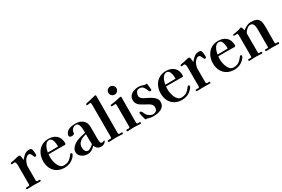

<svg xmlns="http://www.w3.org/2000/svg" viewBox="101 -1960 4633 3149"><g transform="rotate(-30 2417.5 -385.0)"><path d="M443 -419Q443 -409 437.5 -400.5Q432 -392 421 -392Q404 -392 398 -406Q392 -419 385.5 -436.5Q379 -454 368.5 -467Q358 -480 339 -480Q329 -480 320 -476Q311 -472 303 -466Q271 -444 251.5 -403.5Q232 -363 226 -324V-325Q226 -288 226 -251Q226 -214 226 -177V-54Q226 -37 235.5 -32Q245 -27 258.5 -28.5Q272 -30 283 -30Q297 -30 297 -15Q297 1 281 1Q251 1 221 0Q191 -1 161 -1Q130 -1 99 0.5Q68 2 36 2Q29 2 26 -3.5Q23 -9 23 -14Q23 -29 39 -29Q49 -29 58.5 -28.5Q68 -28 78 -28Q90 -28 94 -36Q98 -44 98 -54Q98 -125 98 -197Q98 -269 98 -340Q98 -359 98 -378Q98 -397 98 -416Q98 -427 96 -442Q94 -457 87.5 -469Q81 -481 66 -481Q56 -481 46.5 -478.5Q37 -476 26 -476Q11 -476 11 -491Q11 -502 22 -506Q36 -511 51 -512.5Q66 -514 80 -517Q93 -520 114 -525.5Q135 -531 155.5 -535.5Q176 -540 187 -540Q202 -540 209 -529Q212 -524 215 -505.5Q218 -487 220 -468Q222 -449 222 -441Q253 -480 291 -512Q329 -544 383 -544Q397 -544 412.5 -538.5Q428 -533 432 -517Q437 -498 440 -468.5Q443 -439 443 -419Z M822 -351Q822 -371 820 -399Q818 -427 810.5 -453.5Q803 -480 787 -498Q771 -516 743 -516Q716 -516 695.5 -498.5Q675 -481 661 -454.5Q647 -428 639 -399.5Q631 -371 627 -349Q644 -349 660.5 -348.5Q677 -348 693 -348Q758 -348 822 -351ZM966 -130Q966 -127 964.5 -121.5Q963 -116 961 -113Q954 -97 935 -76.5Q916 -56 901 -45Q834 6 746 6Q667 6 609 -27.5Q551 -61 520 -121Q489 -181 489 -259Q489 -337 519.5 -400.5Q550 -464 607.5 -501.5Q665 -539 746 -539Q839 -539 895 -488Q951 -437 951 -342Q951 -316 927 -316Q883 -316 839 -317Q795 -318 751 -318Q719 -318 687 -318Q655 -318 623 -317Q620 -287 620 -256Q620 -228 627.5 -190Q635 -152 650.5 -116Q666 -80 691 -56.5Q716 -33 752 -33Q797 -33 827.5 -46Q858 -59 882 -83Q906 -107 931 -140Q934 -144 937.5 -146.5Q941 -149 946 -149Q953 -149 959.5 -143.5Q966 -138 966 -130Z M1323 -106Q1320 -153 1319 -200.5Q1318 -248 1319 -296Q1278 -289 1239.5 -270.5Q1201 -252 1176 -221Q1151 -190 1151 -142Q1151 -122 1156.5 -99Q1162 -76 1176.5 -60.5Q1191 -45 1216 -45Q1234 -45 1254 -55.5Q1274 -66 1292.5 -80Q1311 -94 1323 -106ZM1529 -47Q1529 -43 1525.5 -38Q1522 -33 1519 -30Q1488 6 1439 6Q1396 6 1370 -13Q1344 -32 1330 -72Q1298 -38 1261.5 -18Q1225 2 1176 2Q1141 2 1105.5 -13.5Q1070 -29 1046.5 -58Q1023 -87 1023 -125Q1023 -163 1042.5 -192.5Q1062 -222 1092 -243.5Q1122 -265 1153 -279Q1193 -296 1235 -305.5Q1277 -315 1319 -325V-329Q1319 -347 1318.5 -377.5Q1318 -408 1312 -438.5Q1306 -469 1292 -490.5Q1278 -512 1251 -512Q1220 -512 1195.5 -494Q1171 -476 1161 -446Q1159 -437 1158 -428.5Q1157 -420 1155 -411Q1153 -395 1136.5 -389.5Q1120 -384 1106 -384Q1089 -384 1073 -391.5Q1057 -399 1057 -420Q1057 -428 1059.5 -434.5Q1062 -441 1065 -448Q1081 -486 1113 -504Q1145 -522 1183.5 -528Q1222 -534 1257 -534Q1339 -534 1392 -490Q1445 -446 1445 -360V-209Q1444 -181 1444.5 -151.5Q1445 -122 1447 -93Q1449 -76 1455 -60.5Q1461 -45 1482 -45Q1496 -45 1505.5 -51Q1515 -57 1523 -57Q1527 -57 1528 -53Q1529 -49 1529 -47Z M1852 -13Q1852 3 1836 3Q1805 3 1775 0.5Q1745 -2 1714 -2Q1682 -2 1649.5 0.5Q1617 3 1585 3Q1578 3 1575 -2.5Q1572 -8 1572 -14Q1572 -25 1582.5 -28Q1593 -31 1606.5 -30Q1620 -29 1627 -29Q1649 -29 1649 -53V-134Q1649 -266 1649 -397.5Q1649 -529 1649 -661Q1649 -672 1647 -688.5Q1645 -705 1628 -705Q1616 -705 1604.5 -701.5Q1593 -698 1581 -698Q1566 -698 1566 -714Q1566 -725 1579 -730Q1592 -734 1606.5 -736Q1621 -738 1634 -741Q1664 -748 1693.5 -755.5Q1723 -763 1752 -770Q1755 -771 1758 -771.5Q1761 -772 1764 -772Q1770 -772 1775.5 -769.5Q1781 -767 1781 -759Q1781 -583 1780 -406Q1779 -229 1779 -53Q1779 -36 1789 -31Q1799 -26 1813 -27.5Q1827 -29 1838 -29Q1852 -29 1852 -13Z M2193 -12Q2193 4 2177 4Q2148 4 2118 1.5Q2088 -1 2058 -1Q2028 -1 1997.5 1.5Q1967 4 1937 4Q1930 4 1927 -1.5Q1924 -7 1924 -12Q1924 -28 1939 -28Q1949 -28 1958 -27Q1967 -26 1976 -26Q1988 -26 1991.5 -34Q1995 -42 1995 -52V-449Q1995 -459 1993 -471.5Q1991 -484 1977 -484Q1964 -484 1950 -482Q1936 -480 1922 -480Q1916 -480 1910.5 -483Q1905 -486 1905 -493Q1905 -506 1918 -510Q1929 -512 1941.5 -513.5Q1954 -515 1965 -516Q2000 -521 2033.5 -528.5Q2067 -536 2101 -544Q2104 -544 2107 -544.5Q2110 -545 2112 -545Q2127 -545 2127 -533Q2127 -413 2126 -292.5Q2125 -172 2125 -52Q2125 -34 2133 -29.5Q2141 -25 2153.5 -26Q2166 -27 2179 -27Q2193 -27 2193 -12ZM2130 -699Q2130 -668 2107.5 -645Q2085 -622 2053 -622Q2022 -622 1999 -645Q1976 -668 1976 -699Q1976 -731 1999 -753.5Q2022 -776 2053 -776Q2085 -776 2107.5 -753.5Q2130 -731 2130 -699Z M2645 -147Q2645 -100 2625 -70.5Q2605 -41 2572 -25Q2539 -9 2500.5 -3Q2462 3 2424 3Q2399 3 2375 -2Q2351 -7 2327 -13Q2317 -15 2306 -17.5Q2295 -20 2284 -20Q2280 -34 2272.5 -61.5Q2265 -89 2258.5 -115.5Q2252 -142 2252 -153Q2252 -164 2259 -167Q2266 -170 2274 -170Q2286 -170 2292 -161Q2307 -140 2316 -117Q2325 -94 2344 -74Q2358 -59 2384.5 -43.5Q2411 -28 2432 -28Q2477 -28 2499.5 -49Q2522 -70 2522 -116Q2522 -147 2503 -168Q2484 -189 2454.5 -206Q2425 -223 2392 -239.5Q2359 -256 2329.5 -276Q2300 -296 2281 -324.5Q2262 -353 2262 -394Q2262 -445 2290 -477Q2318 -509 2361.5 -524Q2405 -539 2449 -539Q2469 -539 2488 -536Q2507 -533 2526 -525Q2535 -522 2550.5 -517.5Q2566 -513 2575 -513Q2588 -513 2600 -516Q2602 -488 2606.5 -460Q2611 -432 2612 -404V-401Q2613 -391 2606.5 -384.5Q2600 -378 2591 -378Q2581 -378 2576.5 -382Q2572 -386 2568 -394Q2555 -423 2542.5 -449.5Q2530 -476 2509.5 -493Q2489 -510 2451 -510Q2411 -510 2392 -479Q2373 -448 2373 -413Q2373 -385 2394 -365Q2415 -345 2437 -333Q2464 -319 2499.5 -302Q2535 -285 2568 -263Q2601 -241 2623 -212.5Q2645 -184 2645 -147Z M3047 -351Q3047 -371 3045 -399Q3043 -427 3035.5 -453.5Q3028 -480 3012 -498Q2996 -516 2968 -516Q2941 -516 2920.5 -498.5Q2900 -481 2886 -454.5Q2872 -428 2864 -399.5Q2856 -371 2852 -349Q2869 -349 2885.5 -348.5Q2902 -348 2918 -348Q2983 -348 3047 -351ZM3191 -130Q3191 -127 3189.5 -121.5Q3188 -116 3186 -113Q3179 -97 3160 -76.5Q3141 -56 3126 -45Q3059 6 2971 6Q2892 6 2834 -27.5Q2776 -61 2745 -121Q2714 -181 2714 -259Q2714 -337 2744.5 -400.5Q2775 -464 2832.5 -501.5Q2890 -539 2971 -539Q3064 -539 3120 -488Q3176 -437 3176 -342Q3176 -316 3152 -316Q3108 -316 3064 -317Q3020 -318 2976 -318Q2944 -318 2912 -318Q2880 -318 2848 -317Q2845 -287 2845 -256Q2845 -228 2852.5 -190Q2860 -152 2875.5 -116Q2891 -80 2916 -56.5Q2941 -33 2977 -33Q3022 -33 3052.5 -46Q3083 -59 3107 -83Q3131 -107 3156 -140Q3159 -144 3162.5 -146.5Q3166 -149 3171 -149Q3178 -149 3184.5 -143.5Q3191 -138 3191 -130Z M3657 -419Q3657 -409 3651.5 -400.5Q3646 -392 3635 -392Q3618 -392 3612 -406Q3606 -419 3599.5 -436.5Q3593 -454 3582.5 -467Q3572 -480 3553 -480Q3543 -480 3534 -476Q3525 -472 3517 -466Q3485 -444 3465.5 -403.5Q3446 -363 3440 -324V-325Q3440 -288 3440 -251Q3440 -214 3440 -177V-54Q3440 -37 3449.5 -32Q3459 -27 3472.5 -28.5Q3486 -30 3497 -30Q3511 -30 3511 -15Q3511 1 3495 1Q3465 1 3435 0Q3405 -1 3375 -1Q3344 -1 3313 0.5Q3282 2 3250 2Q3243 2 3240 -3.5Q3237 -9 3237 -14Q3237 -29 3253 -29Q3263 -29 3272.5 -28.5Q3282 -28 3292 -28Q3304 -28 3308 -36Q3312 -44 3312 -54Q3312 -125 3312 -197Q3312 -269 3312 -340Q3312 -359 3312 -378Q3312 -397 3312 -416Q3312 -427 3310 -442Q3308 -457 3301.5 -469Q3295 -481 3280 -481Q3270 -481 3260.5 -478.5Q3251 -476 3240 -476Q3225 -476 3225 -491Q3225 -502 3236 -506Q3250 -511 3265 -512.5Q3280 -514 3294 -517Q3307 -520 3328 -525.5Q3349 -531 3369.5 -535.5Q3390 -540 3401 -540Q3416 -540 3423 -529Q3426 -524 3429 -505.5Q3432 -487 3434 -468Q3436 -449 3436 -441Q3467 -480 3505 -512Q3543 -544 3597 -544Q3611 -544 3626.5 -538.5Q3642 -533 3646 -517Q3651 -498 3654 -468.5Q3657 -439 3657 -419Z M4036 -351Q4036 -371 4034 -399Q4032 -427 4024.5 -453.5Q4017 -480 4001 -498Q3985 -516 3957 -516Q3930 -516 3909.5 -498.5Q3889 -481 3875 -454.5Q3861 -428 3853 -399.5Q3845 -371 3841 -349Q3858 -349 3874.5 -348.5Q3891 -348 3907 -348Q3972 -348 4036 -351ZM4180 -130Q4180 -127 4178.5 -121.5Q4177 -116 4175 -113Q4168 -97 4149 -76.5Q4130 -56 4115 -45Q4048 6 3960 6Q3881 6 3823 -27.5Q3765 -61 3734 -121Q3703 -181 3703 -259Q3703 -337 3733.5 -400.5Q3764 -464 3821.5 -501.5Q3879 -539 3960 -539Q4053 -539 4109 -488Q4165 -437 4165 -342Q4165 -316 4141 -316Q4097 -316 4053 -317Q4009 -318 3965 -318Q3933 -318 3901 -318Q3869 -318 3837 -317Q3834 -287 3834 -256Q3834 -228 3841.5 -190Q3849 -152 3864.5 -116Q3880 -80 3905 -56.5Q3930 -33 3966 -33Q4011 -33 4041.5 -46Q4072 -59 4096 -83Q4120 -107 4145 -140Q4148 -144 4151.5 -146.5Q4155 -149 4160 -149Q4167 -149 4173.5 -143.5Q4180 -138 4180 -130Z M4812 -14Q4812 2 4796 2Q4767 2 4737.5 0.5Q4708 -1 4679 -1Q4651 -1 4622 0.5Q4593 2 4564 2Q4557 2 4554 -3.5Q4551 -9 4551 -15Q4551 -30 4567 -30Q4576 -30 4585 -29.5Q4594 -29 4603 -29Q4618 -29 4618 -42Q4618 -126 4618.5 -210Q4619 -294 4619 -378Q4619 -405 4614.5 -434Q4610 -463 4594.5 -483Q4579 -503 4544 -503Q4522 -503 4498.5 -487Q4475 -471 4456.5 -449Q4438 -427 4430 -408V-54Q4430 -45 4432.5 -37Q4435 -29 4446 -29Q4454 -29 4462.5 -29.5Q4471 -30 4479 -30Q4484 -30 4489 -26Q4494 -22 4494 -17Q4494 2 4478 2Q4450 2 4422.5 -0.5Q4395 -3 4366 -3Q4336 -3 4305.5 -0.5Q4275 2 4244 2Q4237 2 4234 -3.5Q4231 -9 4231 -15Q4231 -30 4247 -30Q4256 -30 4265 -29.5Q4274 -29 4284 -29Q4298 -29 4300 -35Q4302 -41 4302 -54V-199Q4302 -260 4302 -321Q4302 -382 4302 -443Q4302 -454 4299 -467.5Q4296 -481 4281 -481Q4271 -481 4261.5 -480Q4252 -479 4242 -479Q4236 -479 4228.5 -481.5Q4221 -484 4221 -492Q4221 -498 4225 -501Q4229 -504 4234 -505Q4244 -508 4255 -509Q4266 -510 4276 -512Q4302 -517 4327.5 -523.5Q4353 -530 4378 -537Q4382 -539 4386 -540.5Q4390 -542 4394 -542Q4402 -542 4408.5 -527Q4415 -512 4419.5 -495Q4424 -478 4425 -471Q4454 -497 4495 -517.5Q4536 -538 4576 -538Q4643 -538 4680.5 -521Q4718 -504 4734 -464.5Q4750 -425 4750 -359Q4750 -281 4749 -203Q4748 -125 4748 -47Q4748 -37 4754.5 -32.5Q4761 -28 4771 -28Q4778 -28 4784.5 -29Q4791 -30 4798 -30Q4812 -30 4812 -14Z"/></g></svg>

Font: Kaisei Tokumin
Style: Bold
Weight: 700
Designer: Font-Kai, 金井和夫
Foundry: KAZUO KANAI
Version: Version 5.003